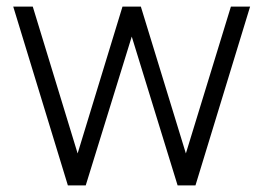

<svg xmlns="http://www.w3.org/2000/svg" viewBox="-20 -560 796 580"><path d="M185 0 20 -540H79L214.5 -96.5L350 -540H405.5L541.5 -96.5L677.5 -540H735.5L570.5 0H516.5L378 -449.5L239 0Z"/></svg>

Font: Manrope ExtraLight Light
Style: Regular
Weight: 300
Version: Version 4.504